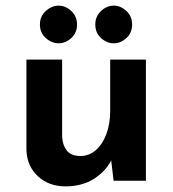

<svg xmlns="http://www.w3.org/2000/svg" viewBox="-20 -643 614 683"><path d="M213 20Q154 20 115 -16Q76 -52 74 -109V-431H201V-156Q203 -126 217.5 -107.5Q232 -89 265 -88Q297 -88 321 -109Q345 -130 358.5 -166.5Q372 -203 372 -248V-431H499V0H384L374 -86L377 -75Q356 -33 313.5 -6.5Q271 20 213 20ZM122 -556Q122 -585 143 -604Q164 -623 189 -623Q213 -623 233.5 -604Q254 -585 254 -556Q254 -526 233.5 -507.5Q213 -489 189 -489Q164 -489 143 -507.5Q122 -526 122 -556ZM319 -556Q319 -585 339.5 -604Q360 -623 385 -623Q409 -623 429.5 -604Q450 -585 450 -556Q450 -526 429.5 -507.5Q409 -489 385 -489Q360 -489 339.5 -507.5Q319 -526 319 -556Z"/></svg>

Font: Reem Kufi Fun SemiBold
Style: Regular
Weight: 600
Designer: Khaled Hosny
Version: Version 1.005